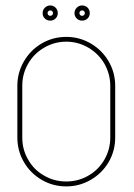

<svg xmlns="http://www.w3.org/2000/svg" viewBox="-20 -666 477 686"><path d="M159.7 -646.5C151.9 -646.5 145.5 -643.6 140.1 -638.2C134.8 -632.8 132.3 -626.5 132.3 -619.1C132.3 -611.3 134.8 -605 140.1 -600.1C145.5 -594.7 151.9 -592.3 159.7 -592.3C167 -592.3 173.3 -594.7 178.7 -600.1C183.6 -605 186.5 -611.3 186.5 -619.1C186.5 -627 183.6 -633.3 178.7 -638.7C173.3 -643.6 167 -646.5 159.7 -646.5ZM273.4 -646.5C265.6 -646.5 259.3 -643.6 253.9 -638.2C249 -632.8 246.1 -626.5 246.1 -619.1C246.1 -611.3 249 -605 253.9 -600.1C259.3 -594.7 265.6 -592.3 273.4 -592.3C281.2 -592.3 287.6 -594.7 293 -600.1C297.9 -605 300.8 -611.3 300.8 -619.1C300.8 -627 297.9 -633.3 293 -638.7C287.6 -643.6 281.2 -646.5 273.4 -646.5ZM159.7 -628.9C162.6 -628.9 164.6 -627.9 166.5 -626C168.5 -624 169.4 -622.1 169.4 -619.1C169.4 -616.2 168.5 -614.3 166.5 -612.3C164.6 -610.4 162.6 -609.4 159.7 -609.4C156.7 -609.4 154.8 -610.4 152.8 -612.3C150.9 -614.3 149.9 -616.2 149.9 -619.1C149.9 -622.1 150.9 -624 152.8 -626C154.8 -627.9 156.7 -628.9 159.7 -628.9ZM273.4 -628.9C276.4 -628.9 278.3 -627.9 280.3 -626C282.2 -624 283.2 -622.1 283.2 -619.1C283.2 -616.2 282.2 -614.3 280.3 -612.3C278.3 -610.4 276.4 -609.4 273.4 -609.4C270.5 -609.4 268.6 -610.4 266.6 -612.3C264.6 -614.3 263.7 -616.2 263.7 -619.1C263.7 -622.1 264.6 -624 266.6 -626C268.6 -627.9 270.5 -628.9 273.4 -628.9ZM216.8 -534.2C185.1 -534.2 155.8 -526.4 128.9 -510.7C102.1 -495.1 81.1 -473.6 65.4 -446.8C49.8 -419.9 42 -390.6 42 -359.4V-174.8C42 -143.1 49.8 -113.8 65.4 -86.9C81.1 -60.1 102.1 -39.1 128.9 -23.4C155.8 -7.8 185.1 0 216.8 0C248 0 277.3 -7.8 304.2 -23.4C331.1 -39.1 352.5 -60.1 368.2 -86.9C383.8 -113.8 391.6 -143.1 391.6 -174.8V-359.4C391.6 -390.6 383.8 -419.9 368.2 -446.8C352.5 -473.6 331.1 -495.1 304.2 -510.7C277.3 -526.4 248 -534.2 216.8 -534.2ZM216.8 -517.1C245.1 -517.1 271.5 -509.8 295.9 -495.6C319.8 -481.4 338.9 -462.4 353 -438.5C366.7 -414.1 374 -387.7 374 -359.4V-174.8C374 -146 366.7 -119.6 353 -95.7C338.9 -71.3 319.8 -52.2 295.9 -38.6C271.5 -24.4 245.1 -17.6 216.8 -17.6C188 -17.6 161.6 -24.4 137.7 -38.6C113.3 -52.2 94.2 -71.3 80.6 -95.7C66.4 -119.6 59.6 -146 59.6 -174.8V-359.4C59.6 -387.7 66.4 -414.1 80.6 -438.5C94.2 -462.4 113.3 -481.4 137.7 -495.6C161.6 -509.8 188 -517.1 216.8 -517.1Z"/></svg>

Font: Mill
Style: Thin
Weight: 100
Version: Version 001.000